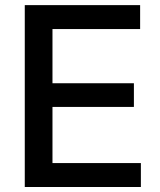

<svg xmlns="http://www.w3.org/2000/svg" viewBox="-20 -748 642 768"><path d="M79.1 0V-727.5H540.5V-631.8H189.9V-415H515.6V-320.3H189.9V-95.7H543.5V0Z"/></svg>

Font: Inter 16pt Medium
Style: Regular
Weight: 500
Version: Version 4.001;git-66647c0bb